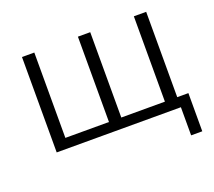

<svg xmlns="http://www.w3.org/2000/svg" viewBox="-107 -613 995 893"><g transform="rotate(-20 391.0 -166.5)"><path d="M81.1 0V-472.2H142.1V-49.8H357.9V-472.2H418.9V-49.8H634.8V-472.2H695.8V-49.8H751V139.2H695.8V0Z"/></g></svg>

Font: CMU Bright
Style: Roman
Weight: 500
Version: Version 0.7.0